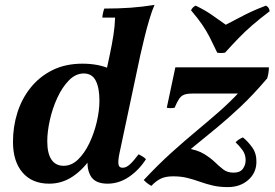

<svg xmlns="http://www.w3.org/2000/svg" viewBox="-20 -735 1123 784"><path d="M419 15Q366 15 348.5 -19.5Q331 -54 341 -100L353 -155L388 -250V-323L428 -510Q437 -552 443 -590.5Q449 -629 450 -663H398Q398 -670 400.5 -681.5Q403 -693 406 -700Q464 -700 513 -703.5Q562 -707 611 -715Q601 -693 590 -656Q579 -619 569.5 -580Q560 -541 553 -510L468 -110Q462 -82 463.5 -66Q465 -50 481 -50Q495 -50 510 -63.5Q525 -77 546 -105Q554 -101 561.5 -96.5Q569 -92 576 -85Q548 -41 507 -13Q466 15 419 15ZM181 15Q111 15 72 -30.5Q33 -76 33 -156Q33 -218 51 -275Q69 -332 105 -377Q141 -422 194 -448.5Q247 -475 317 -475Q382 -475 431 -453Q480 -431 497 -387L424 -329Q424 -267 406 -206Q388 -145 355 -95Q322 -45 278 -15Q234 15 181 15ZM240 -58Q272 -58 298.5 -83.5Q325 -109 344.5 -149.5Q364 -190 375 -236.5Q386 -283 386 -324Q386 -376 371 -405.5Q356 -435 322 -435Q289 -435 261.5 -407Q234 -379 214 -335.5Q194 -292 183.5 -244.5Q173 -197 173 -158Q173 -109 190 -83.5Q207 -58 240 -58ZM567 0Q628 -65 681.5 -113Q735 -161 782.5 -200.5Q830 -240 874 -278.5Q918 -317 960 -362L1071 -415Q1014 -348 962.5 -299.5Q911 -251 863.5 -212Q816 -173 770 -135.5Q724 -98 678 -53ZM910 29Q876 29 848.5 22.5Q821 16 796 7Q771 -2 745 -8.5Q719 -15 687 -15Q656 -15 636.5 -5.5Q617 4 598 24Q581 15 567 0L740 -130Q786 -123 813 -106.5Q840 -90 858 -72.5Q876 -55 892.5 -42.5Q909 -30 934 -30Q960 -30 971.5 -45.5Q983 -61 983 -81Q983 -105 969.5 -123Q956 -141 942 -154Q953 -166 972 -174Q994 -156 1011 -131.5Q1028 -107 1027 -72Q1026 -28 993 0.5Q960 29 910 29ZM661 -295 696 -460H1078Q1078 -438 1071 -415L976 -353H766Q745 -353 732.5 -348.5Q720 -344 711.5 -331.5Q703 -319 693 -295Q676 -292 661 -295ZM1066 -712Q1073 -708 1076.5 -703Q1080 -698 1081 -689Q1040 -658 1009.5 -631.5Q979 -605 953 -578Q927 -551 899 -520Q882 -517 867 -520Q850 -556 836.5 -582.5Q823 -609 805.5 -634.5Q788 -660 760 -693Q766 -706 779 -712Q818 -693 843 -675.5Q868 -658 902 -634Q937 -652 959.5 -664Q982 -676 1005.5 -687Q1029 -698 1066 -712Z"/></svg>

Font: Poltawski Nowy
Style: Bold Italic
Weight: 700
Italic angle: -12°
Designer: Adam Pótawski, Mateusz Machalski, Borys Kosmynka, Ania Wieluska
Foundry: Capitalics.wtf
Version: Version 1.001;gftools[0.9.25]